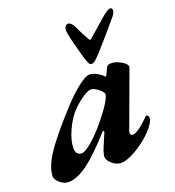

<svg xmlns="http://www.w3.org/2000/svg" viewBox="-152 -788 822 903"><g transform="rotate(-20 258.5 -336.5)"><path d="M-24 -37Q-24 -81 17 -144Q58 -207 164 -323Q208 -370 245.5 -399Q283 -428 302 -428Q328 -428 361 -402Q369 -393 370 -393H372Q374 -393 375 -395.5Q376 -398 377 -400Q390 -425 392 -432Q398 -443 417 -443Q439 -443 465 -428Q491 -413 491 -400Q491 -396 489 -390L389 -118Q386 -111 386 -106Q386 -92 400 -92Q411 -92 434.5 -109Q458 -126 483 -152Q486 -155 488 -155Q493 -155 496 -150.5Q499 -146 499 -139Q499 -125 480.5 -100.5Q462 -76 432 -51Q395 -21 360 -3.5Q325 14 302 14Q279 14 257.5 -4Q236 -22 236 -41Q236 -47 241 -64Q243 -72 251 -90.5Q259 -109 263 -119L275 -147Q276 -148 276 -151Q276 -155 273.5 -156Q271 -157 269 -155Q191 -67 136 -26.5Q81 14 38 14Q17 14 -3.5 -3Q-24 -20 -24 -37ZM272 -203Q304 -242 323 -272.5Q342 -303 342 -316Q342 -325 322 -342Q299 -360 285 -360Q270 -360 243 -342Q216 -324 192 -300Q160 -268 136.5 -217Q113 -166 113 -127Q113 -110 121 -101Q129 -92 143 -92Q160 -92 197 -124Q234 -156 272 -203ZM305 -512 299 -533Q295 -548 285 -585Q275 -622 271 -647Q270 -651 270 -660Q270 -672 275 -679.5Q280 -687 290 -687Q305 -687 320 -656Q337 -618 357 -584Q360 -580 362 -580Q365 -580 369 -584L425 -633L452 -657Q487 -687 499 -687Q510 -687 510 -675Q510 -662 497 -646Q436 -573 381 -512Q362 -491 350.5 -481Q339 -471 330 -471Q322 -471 317 -480Q312 -489 305 -512Z"/></g></svg>

Font: EB Garamond
Style: Bold Italic
Weight: 700
Italic angle: -17.2°
Designer: Georg Duffner and Octavio Pardo
Foundry: Georg Duffner
Version: Version 1.000